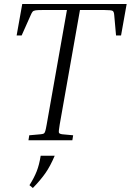

<svg xmlns="http://www.w3.org/2000/svg" viewBox="-20 -700 652 958"><path d="M63 -523 91 -680H612L584 -523H559L550 -624Q549 -641 542.5 -645.5Q536 -650 501 -650H379L278 -79Q272 -44 274 -38Q276 -32 291 -30L345 -25L341 0H122L126 -25L182 -30Q193 -31 198 -33.5Q203 -36 206 -46Q209 -56 213 -79L314 -650H192Q169 -650 158 -648.5Q147 -647 142.5 -641.5Q138 -636 133 -624L88 -523ZM144 238 127 224Q150 188 163 155Q176 122 183 77H253Q231 129 206.5 164Q182 199 144 238Z"/></svg>

Font: Inria Serif Light
Style: Italic
Weight: 300
Italic angle: -10°
Designer: Black Foundry Team
Foundry: Black Foundry
Version: Version 1.000; ttfautohint (v1.8.3)